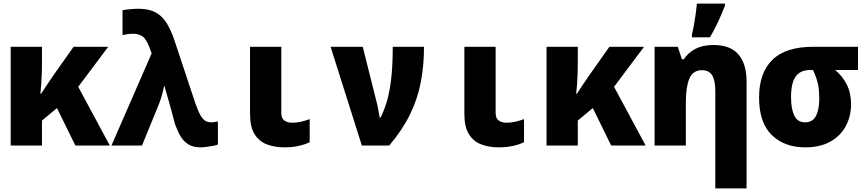

<svg xmlns="http://www.w3.org/2000/svg" viewBox="-20 -815 4840 1075"><path d="M40 0V-553H215V-460Q215 -436 214 -405.5Q213 -375 211 -344.5Q209 -314 206 -290H210Q228 -317 243.5 -341Q259 -365 281 -396L392 -553H586L418 -329L595 0H402L299 -210L215 -140V0Z M1102 10Q1061 10 1033.5 -7.5Q1006 -25 989 -55Q972 -85 960 -120L931 -228Q922 -261 914 -286.5Q906 -312 902 -331H898Q894 -306 885.5 -278Q877 -250 869 -230L775 0H604L829 -516L818 -546Q799 -597 777.5 -611.5Q756 -626 726 -626Q695 -626 666 -618V-758Q680 -761 708 -763.5Q736 -766 754 -766Q812 -766 849.5 -746.5Q887 -727 912 -687.5Q937 -648 957 -588L1074 -236Q1090 -190 1104 -167Q1118 -144 1132.5 -137Q1147 -130 1164 -130Q1172 -130 1181 -131.5Q1190 -133 1200 -135V-6Q1192 -2 1173.5 1.5Q1155 5 1135 7.5Q1115 10 1102 10Z M1572 10Q1518 10 1474.5 -6.5Q1431 -23 1405.5 -63.5Q1380 -104 1380 -177V-553H1555V-183Q1555 -152 1572.5 -140Q1590 -128 1615 -128Q1641 -128 1663.5 -133Q1686 -138 1714 -148V-19Q1688 -6 1652 2Q1616 10 1572 10Z M2006 0 1831 -553H2011L2089 -242Q2094 -225 2098 -200Q2102 -175 2106 -157H2111Q2134 -203 2149 -258Q2164 -313 2171.5 -385Q2179 -457 2179 -553H2354Q2354 -448 2336 -354.5Q2318 -261 2275.5 -174Q2233 -87 2159 0Z M2772 10Q2718 10 2674.5 -6.5Q2631 -23 2605.5 -63.5Q2580 -104 2580 -177V-553H2755V-183Q2755 -152 2772.5 -140Q2790 -128 2815 -128Q2841 -128 2863.5 -133Q2886 -138 2914 -148V-19Q2888 -6 2852 2Q2816 10 2772 10Z M3040 0V-553H3215V-460Q3215 -436 3214 -405.5Q3213 -375 3211 -344.5Q3209 -314 3206 -290H3210Q3228 -317 3243.5 -341Q3259 -365 3281 -396L3392 -553H3586L3418 -329L3595 0H3402L3299 -210L3215 -140V0Z M3645 0V-553H3775L3798 -483H3808Q3834 -521 3874.5 -542Q3915 -563 3974 -563Q4070 -563 4115 -509.5Q4160 -456 4160 -359V240H3985V-301Q3985 -366 3967 -394Q3949 -422 3911 -422Q3859 -422 3839.5 -374.5Q3820 -327 3820 -241V0ZM3854 -622Q3860 -645 3865.5 -676Q3871 -707 3875.5 -739Q3880 -771 3882 -795H4039V-783Q4023 -742 4003 -698Q3983 -654 3955 -606H3854Z M4488 10Q4372 10 4301 -59Q4230 -128 4230 -269Q4230 -407 4304.5 -480Q4379 -553 4533 -553H4784V-423H4656Q4697 -389 4721 -342Q4745 -295 4745 -232Q4745 -163 4715 -108Q4685 -53 4628 -21.5Q4571 10 4488 10ZM4488 -130Q4529 -130 4548 -165Q4567 -200 4567 -261Q4567 -317 4558 -352Q4549 -387 4532 -423H4516Q4462 -423 4435.5 -387.5Q4409 -352 4409 -270Q4409 -206 4427 -168Q4445 -130 4488 -130Z"/></svg>

Font: Noto Sans Mono Black
Style: Regular
Weight: 900
Designer: Monotype Design Team
Foundry: Monotype Imaging Inc.
Version: Version 2.014